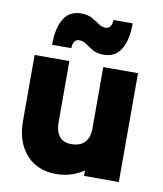

<svg xmlns="http://www.w3.org/2000/svg" viewBox="-85 -815 762 898"><g transform="rotate(10 296.5 -366.0)"><path d="M538 -517Q538 -389 538 -258.5Q538 -128 538 0Q498 0 456 0Q414 0 373 0Q373 -7 373 -13Q373 -19 373 -26Q346 -7 312.5 3.5Q279 14 240 14Q183 14 139.5 -12Q96 -38 71.5 -87Q47 -136 47 -203Q47 -281 47 -360Q47 -439 47 -517Q88 -517 130 -517Q172 -517 212 -517Q212 -445 212 -371Q212 -297 212 -225Q212 -185 230.5 -160.5Q249 -136 289 -136Q329 -136 351 -159Q373 -182 373 -225Q373 -297 373 -371Q373 -445 373 -517Q414 -517 456 -517Q498 -517 538 -517ZM382 -742Q405 -742 428 -742Q451 -742 473 -742Q473 -699 465.5 -667.5Q458 -636 444 -615Q430 -594 410 -584Q390 -574 364 -574Q332 -574 311.5 -586Q291 -598 275.5 -609.5Q260 -621 241 -621Q226 -621 218.5 -609.5Q211 -598 210 -578Q188 -578 165 -578Q142 -578 119 -578Q119 -621 126.5 -652.5Q134 -684 148 -705Q162 -726 182 -736Q202 -746 227 -746Q260 -746 280.5 -734.5Q301 -723 317 -711.5Q333 -700 351 -700Q366 -700 374 -712Q382 -724 382 -742Z"/></g></svg>

Font: Tilt Warp
Style: Regular
Weight: 400
Designer: Andy Clymer
Foundry: Andy Clymer
Version: Version 1.000